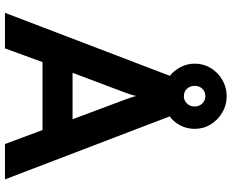

<svg xmlns="http://www.w3.org/2000/svg" viewBox="-98 -816 914 757"><g transform="rotate(90 358.5 -437.0)"><path d="M30 0 278.4 -650Q257.5 -666.9 243.9 -692.8Q230.4 -718.7 230.4 -748Q230.4 -783 247.9 -811.6Q265.3 -840.3 294.6 -857.2Q323.8 -874.2 359 -874.2Q393.4 -874.2 422.6 -857.2Q451.9 -840.3 469.8 -811.6Q487.6 -783 487.6 -748Q487.6 -718.7 474.5 -692.5Q461.3 -666.2 438.4 -649.4L686.8 0H547.4L492.2 -148.2H224.4L170.2 0ZM266.6 -266.6H449.6L379.4 -454.2Q375.9 -463.3 371.8 -474.6Q367.7 -485.9 364 -497Q360.3 -508.1 358 -516.8Q355.8 -508.1 352.4 -497Q348.9 -485.9 344.8 -474.6Q340.7 -463.3 337.2 -454.2ZM359 -705.4Q375.5 -705.4 387.4 -717.6Q399.4 -729.8 399.4 -748Q399.4 -766 387.4 -778.1Q375.5 -790.2 359 -790.2Q340.7 -790.2 329.4 -778.1Q318 -766 318 -748Q318 -729.8 329.4 -717.6Q340.7 -705.4 359 -705.4Z"/></g></svg>

Font: Overpass
Style: Regular
Weight: 400
Designer: Delve Withrington, Dave Bailey, Thomas Jockin
Foundry: Delve Fonts LLC
Version: Version 4.000